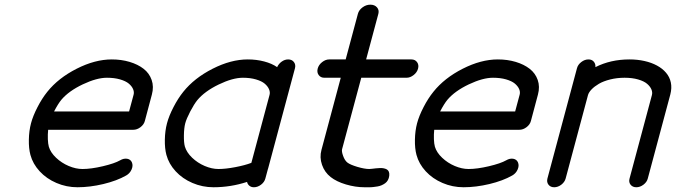

<svg xmlns="http://www.w3.org/2000/svg" viewBox="-20 -789 2849 809"><path d="M238.8 -368.9Q224.6 -351.8 207.8 -319.3H523.9L543 -390.4Q545.9 -401.6 540.6 -413.8Q535.4 -426 522.6 -436.8Q509.8 -447.5 485.7 -454.5Q461.7 -461.4 430.4 -461.4Q387.5 -461.4 328.6 -433.5Q269.8 -405.5 238.8 -368.9ZM486.1 -113.5Q501.7 -122.6 516.1 -120Q530.5 -117.4 535.9 -104.5Q541.5 -90.8 534.3 -74.6Q527.1 -58.3 511.7 -49.6Q472.2 -27.1 415.4 -13.5Q358.6 0 306.6 0Q259.8 0 217.8 -18.1Q175.8 -36.1 147.1 -67.3Q118.4 -98.4 108.2 -136.2Q100.8 -163.8 101.6 -200.8Q102.3 -237.8 110.6 -269.3Q118.9 -300.8 138.1 -337.8Q157.2 -374.8 179.4 -402.3Q225.8 -460.2 303 -499.4Q380.1 -538.6 450.9 -538.6Q491.5 -538.6 526.2 -528.2Q561 -517.8 585.1 -499.1Q609.1 -480.5 619 -452.1Q628.9 -423.8 619.9 -390.4L590.3 -279.3Q586.4 -264.2 572 -253.2Q557.6 -242.2 541.7 -242.2H182.9Q180.9 -222.7 181.6 -202.6Q182.4 -182.6 185.8 -170.7Q193.1 -146.2 216.3 -124.3Q239.5 -102.3 269.5 -89.6Q299.6 -76.9 327.4 -76.9Q364 -76.9 413.5 -88.6Q462.9 -100.3 486.1 -113.5Z M752.4 -402.3Q798.8 -460.2 876 -499.4Q953.1 -538.6 1023.9 -538.6Q1060.8 -538.6 1093.3 -530Q1125.7 -521.5 1147.7 -506.1Q1154.3 -520.5 1167.1 -529.5Q1179.9 -538.6 1194.1 -538.6Q1210 -538.6 1218.4 -527.6Q1226.8 -516.6 1222.9 -501.5L1109.9 -79.8L1108.9 -76.9L1098.1 -36.9Q1094.2 -21.7 1080 -10.9Q1065.7 0 1049.8 0Q1038.3 0 1030.6 -6.5Q1022.9 -12.9 1021 -22.5Q951.7 0 879.6 0Q832.8 0 790.8 -18.1Q748.8 -36.1 720.1 -67.3Q691.4 -98.4 681.2 -136.2Q673.8 -163.8 674.6 -200.8Q675.3 -237.8 683.6 -269.3Q691.9 -300.8 711.1 -337.8Q730.2 -374.8 752.4 -402.3ZM759 -171.4Q766.4 -146.7 789.4 -124.6Q812.5 -102.5 842.5 -89.7Q872.6 -76.9 900.4 -76.9Q930.4 -76.9 971.3 -84.7Q1012.2 -92.5 1039.1 -102.8L1115.7 -388.9Q1118.9 -400.4 1113.6 -412.8Q1108.4 -425.3 1095.6 -436.3Q1082.8 -447.3 1058.7 -454.3Q1034.7 -461.4 1003.4 -461.4Q960.4 -461.4 901.4 -432.9Q842.3 -404.3 811.3 -366.9Q797.9 -350.3 781.7 -319.5Q765.6 -288.6 760.5 -269.3Q755.4 -250 754.9 -218.9Q754.4 -187.7 759 -171.4Z M1443.6 -104.2Q1455.3 -95 1485.7 -85.9Q1516.1 -76.9 1535.9 -76.9Q1540 -76.9 1548.1 -77.9Q1556.2 -78.9 1563.7 -79.7Q1571.3 -80.6 1580.4 -80.9Q1589.6 -81.3 1596.8 -79.8Q1604 -78.4 1609.9 -75.2Q1615.7 -72 1618.5 -65.2Q1621.3 -58.3 1620.1 -48.3Q1618.9 -38.1 1614.4 -30Q1609.9 -22 1603.1 -17.1Q1596.4 -12.2 1588.1 -8.5Q1579.8 -4.9 1570.8 -3.4Q1561.8 -2 1552.7 -0.9Q1543.7 0.2 1535.6 0Q1527.6 -0.2 1521 0Q1517.1 0 1515.4 0Q1477.5 0 1437.6 -11.8Q1397.7 -23.7 1373 -43.2Q1347.7 -63.2 1336.8 -94.6Q1325.9 -126 1334.5 -157.5L1415.8 -461.4H1346.7Q1331.1 -461.4 1322.8 -472.8Q1314.5 -484.1 1318.6 -500Q1322.8 -515.9 1337.2 -527.2Q1351.6 -538.6 1367.2 -538.6H1436.5L1488 -730.7Q1492.2 -746.6 1507.4 -757.9Q1522.7 -769.3 1540.5 -769.3Q1558.6 -769.3 1568.5 -757.9Q1578.4 -746.6 1574.2 -730.7L1522.7 -538.6H1713.4Q1729 -538.6 1737.3 -527.2Q1745.6 -515.9 1741.5 -500Q1737.3 -484.1 1722.9 -472.8Q1708.5 -461.4 1692.9 -461.4H1502.2L1421.4 -160.4Q1418.9 -150.9 1425.8 -132Q1432.6 -113 1443.6 -104.2Z M1865.5 -368.9Q1851.3 -351.8 1834.5 -319.3H2150.6L2169.7 -390.4Q2172.6 -401.6 2167.4 -413.8Q2162.1 -426 2149.3 -436.8Q2136.5 -447.5 2112.4 -454.5Q2088.4 -461.4 2057.1 -461.4Q2014.2 -461.4 1955.3 -433.5Q1896.5 -405.5 1865.5 -368.9ZM2112.8 -113.5Q2128.4 -122.6 2142.8 -120Q2157.2 -117.4 2162.6 -104.5Q2168.2 -90.8 2161 -74.6Q2153.8 -58.3 2138.4 -49.6Q2098.9 -27.1 2042.1 -13.5Q1985.4 0 1933.3 0Q1886.5 0 1844.5 -18.1Q1802.5 -36.1 1773.8 -67.3Q1745.1 -98.4 1734.9 -136.2Q1727.5 -163.8 1728.3 -200.8Q1729 -237.8 1737.3 -269.3Q1745.6 -300.8 1764.8 -337.8Q1783.9 -374.8 1806.2 -402.3Q1852.5 -460.2 1929.7 -499.4Q2006.8 -538.6 2077.6 -538.6Q2118.2 -538.6 2153 -528.2Q2187.7 -517.8 2211.8 -499.1Q2235.8 -480.5 2245.7 -452.1Q2255.6 -423.8 2246.6 -390.4L2217 -279.3Q2213.1 -264.2 2198.7 -253.2Q2184.3 -242.2 2168.5 -242.2H1809.6Q1807.6 -222.7 1808.3 -202.6Q1809.1 -182.6 1812.5 -170.7Q1819.8 -146.2 1843 -124.3Q1866.2 -102.3 1896.2 -89.6Q1926.3 -76.9 1954.1 -76.9Q1990.7 -76.9 2040.2 -88.6Q2089.6 -100.3 2112.8 -113.5Z M2709.5 -36.9Q2705.6 -21.7 2691.3 -10.9Q2677 0 2661.1 0Q2645.5 0 2637 -10.7Q2628.4 -21.5 2632.6 -36.6L2726.8 -388.2Q2730 -399.9 2724.7 -412.4Q2719.5 -424.8 2706.5 -435.9Q2693.6 -447 2668.8 -454.2Q2644 -461.4 2611.8 -461.4Q2579.6 -461.4 2551 -454.2Q2522.5 -447 2503.5 -435.9Q2484.6 -424.8 2472.7 -412.4Q2460.7 -399.9 2457.5 -388.2L2363.3 -36.6Q2359.1 -21.5 2345 -10.7Q2330.8 0 2315.2 0Q2299.3 0 2291 -10.9Q2282.7 -21.7 2286.6 -36.9L2411.1 -501.5Q2415 -516.6 2429.3 -527.6Q2443.6 -538.6 2459.5 -538.6Q2473.9 -538.6 2481.9 -529.2Q2490 -519.8 2488.8 -506.1Q2552.5 -538.6 2632.6 -538.6Q2665.8 -538.6 2695.3 -532Q2724.9 -525.4 2748 -512.9Q2771.2 -500.5 2786.5 -482.4Q2801.8 -464.4 2806.6 -441.4Q2811.5 -418.5 2804.4 -390.9Z"/></svg>

Font: Tecnico
Style: GruesoInclinado
Weight: 700
Italic angle: -15°
Version: Version 1.3